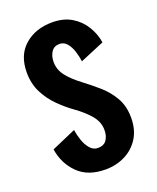

<svg xmlns="http://www.w3.org/2000/svg" viewBox="-135 -787 719 879"><g transform="rotate(-20 225.0 -347.5)"><path d="M227 11Q141.5 11 93 -37.2Q44.5 -85.5 33.5 -157L152 -208.5Q155.5 -183 164.8 -156.2Q174 -129.5 189.8 -111.5Q205.5 -93.5 227 -93.5Q256 -93.5 269.5 -112.5Q283 -131.5 283 -161Q283 -200 256.2 -232.2Q229.5 -264.5 184.5 -296.5Q149.5 -321.5 116 -354.8Q82.5 -388 60.5 -431.2Q38.5 -474.5 38.5 -529.5Q38.5 -614 91.5 -660Q144.5 -706 226 -706Q281 -706 320 -682.5Q359 -659 382 -621.2Q405 -583.5 411.5 -541L293.5 -491.5Q290.5 -515.5 282.5 -541Q274.5 -566.5 260 -584Q245.5 -601.5 223.5 -601.5Q197.5 -601.5 184 -581.8Q170.5 -562 170.5 -532.5Q170.5 -496.5 193.2 -466Q216 -435.5 262.5 -400.5Q300.5 -372 335.8 -340.8Q371 -309.5 394 -268.8Q417 -228 417 -172Q417 -114 391.2 -73.2Q365.5 -32.5 322.5 -10.8Q279.5 11 227 11Z"/></g></svg>

Font: Trispace Condensed SemiBold
Style: Regular
Weight: 600
Width: 3
Designer: Tyler Finck
Foundry: Etcetera Type Company
Version: Version 1.210; ttfautohint (v1.8.3)